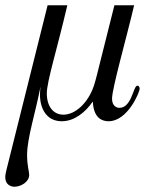

<svg xmlns="http://www.w3.org/2000/svg" viewBox="-31 -450 551 730"><path d="M-11 224C-11 252 10 260 24 260C48 260 80 242 80 215C80 201 72 181 72 139C72 75 104 -21 123 -121C122 -111 121 -101 121 -90C121 -37 146 11 204 11C253 11 295 -25 321 -63H322C325 0 358 11 382 11C454 11 500 -99 500 -113C500 -121 494 -127 488 -123C475 -114 467 -40 423 -40C412 -40 395 -47 395 -75C395 -114 451 -310 479 -430H404L337 -163C334 -150 330 -137 326 -124C304 -59 256 -14 210 -14C172 -14 147 -45 147 -95C147 -140 185 -259 225 -430H150L-6 194C-8 203 -11 214 -11 224Z"/></svg>

Font: CMU Serif
Style: Italic
Weight: 500
Italic angle: -14.04°
Version: Version 0.7.0